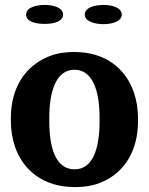

<svg xmlns="http://www.w3.org/2000/svg" viewBox="-20 -749 605 779"><path d="M24 -259C24 -220 30 -186 41 -153C74 -59 155 10 283 10C324 10 361 4 393 -10C484 -49 540 -135 540 -259V-269C540 -308 534 -342 523 -375C490 -469 410 -538 282 -538C241 -538 205 -532 173 -518C82 -479 24 -393 24 -269ZM86 -690C86 -661 124 -652 162 -652C199 -652 236 -662 236 -690C236 -717 199 -729 162 -729C125 -729 86 -718 86 -690ZM180 -257V-271C180 -379 208 -466 282 -466C356 -466 384 -381 384 -271V-257C384 -147 357 -62 283 -62C207 -62 180 -146 180 -257ZM324 -690C324 -663 362 -651 400 -651C437 -651 474 -663 474 -690C474 -717 437 -729 400 -729C363 -729 324 -718 324 -690Z"/></svg>

Font: Aerodynamic
Style: Bd
Weight: 500
Designer: Google
Version: Version 2.000980; 2014